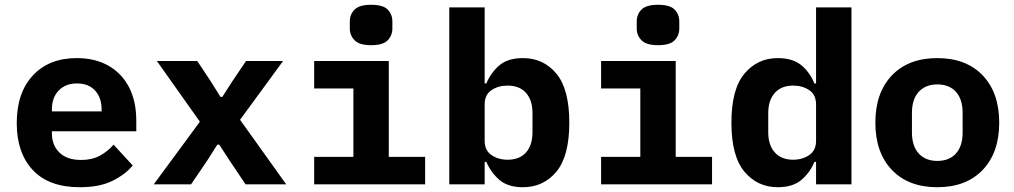

<svg xmlns="http://www.w3.org/2000/svg" viewBox="-20 -771 4240 803"><path d="M314 12Q184 12 117 -60Q50 -132 50 -256Q50 -383 117.5 -455.5Q185 -528 301 -528Q378 -528 434 -496Q490 -464 520 -405.5Q550 -347 550 -266V-222H197V-213Q197 -164 228.5 -133Q260 -102 319 -102Q365 -102 398 -120Q431 -138 455 -166L535 -79Q505 -42 451 -15Q397 12 314 12ZM302 -422Q254 -422 225.5 -392.5Q197 -363 197 -313V-305H405V-313Q405 -363 377.5 -392.5Q350 -422 302 -422Z M623 0 816 -262 636 -516H805L860 -433L902 -366H910L953 -433L1009 -516H1164L984 -270L1177 0H1007L942 -97L897 -166H889L845 -97L779 0Z M1532 -582Q1483 -582 1463 -602.5Q1443 -623 1443 -652V-681Q1443 -711 1463 -731Q1483 -751 1532 -751Q1582 -751 1601.5 -731Q1621 -711 1621 -681V-652Q1621 -623 1601.5 -602.5Q1582 -582 1532 -582ZM1294 -115H1458V-401H1294V-516H1606V-115H1758V0H1294Z M1859 -740H2007V-422H2014Q2034 -469 2069.5 -498.5Q2105 -528 2167 -528Q2253 -528 2307 -463Q2361 -398 2361 -258Q2361 -118 2307 -53Q2253 12 2167 12Q2105 12 2069.5 -18Q2034 -48 2014 -94H2007V0H1859ZM2103 -103Q2153 -103 2180 -133.5Q2207 -164 2207 -218V-298Q2207 -352 2180 -382.5Q2153 -413 2103 -413Q2064 -413 2035.5 -394Q2007 -375 2007 -334V-182Q2007 -142 2035.5 -122.5Q2064 -103 2103 -103Z M2732 -582Q2683 -582 2663 -602.5Q2643 -623 2643 -652V-681Q2643 -711 2663 -731Q2683 -751 2732 -751Q2782 -751 2801.5 -731Q2821 -711 2821 -681V-652Q2821 -623 2801.5 -602.5Q2782 -582 2732 -582ZM2494 -115H2658V-401H2494V-516H2806V-115H2958V0H2494Z M3393 -94H3386Q3367 -48 3331 -18Q3295 12 3233 12Q3148 12 3093.5 -53Q3039 -118 3039 -258Q3039 -398 3093.5 -463Q3148 -528 3233 -528Q3295 -528 3331 -498.5Q3367 -469 3386 -422H3393V-740H3541V0H3393ZM3297 -103Q3336 -103 3364.5 -122.5Q3393 -142 3393 -182V-334Q3393 -375 3364.5 -394Q3336 -413 3297 -413Q3248 -413 3220.5 -382.5Q3193 -352 3193 -298V-218Q3193 -164 3220.5 -133.5Q3248 -103 3297 -103Z M3900 12Q3779 12 3710 -60.5Q3641 -133 3641 -258Q3641 -383 3710 -455.5Q3779 -528 3900 -528Q4021 -528 4090 -455.5Q4159 -383 4159 -258Q4159 -133 4090 -60.5Q4021 12 3900 12ZM3900 -98Q3950 -98 3978 -129Q4006 -160 4006 -217V-299Q4006 -356 3978 -387Q3950 -418 3900 -418Q3851 -418 3822.5 -387Q3794 -356 3794 -299V-217Q3794 -160 3822.5 -129Q3851 -98 3900 -98Z"/></svg>

Font: Lilex Nerd Font
Style: Bold
Weight: 700
Designer: Mike Abbink, Paul van der Laan, Pieter van Rosmalen, Mikhael Khrustik
Foundry: Mikhael Khrustik
Version: Version 2.400; ttfautohint (v1.8.4.7-5d5b);Nerd Fonts 3.3.0